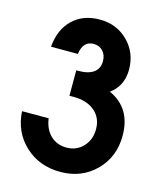

<svg xmlns="http://www.w3.org/2000/svg" viewBox="-114 -836 788 933"><g transform="rotate(15 280.0 -369.5)"><path d="M22 -224H156Q163 -171 195 -140Q227 -109 276 -109Q326 -109 359 -144Q392 -179 392 -232Q392 -289 352.5 -322.5Q313 -356 247 -356H225V-484H236Q286 -484 312.5 -503.5Q339 -523 339 -560Q339 -591 321 -610.5Q303 -630 274 -630Q221 -630 212 -563H77Q84 -651 136.5 -701.5Q189 -752 273 -752Q358 -752 415 -695Q472 -638 472 -553Q472 -471 410 -426Q525 -374 525 -235Q525 -128 454.5 -57.5Q384 13 277 13Q171 13 99.5 -53.5Q28 -120 22 -224Z"/></g></svg>

Font: Involve
Style: Bold
Weight: 700
Designer: Stefan Peev
Foundry: Context Ltd.
Version: Version 1.001